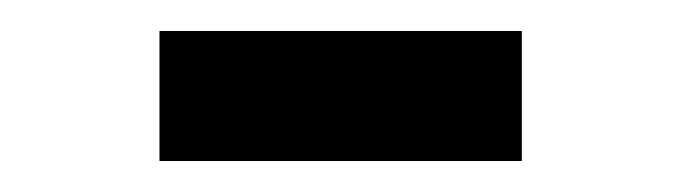

<svg xmlns="http://www.w3.org/2000/svg" viewBox="-20 -360 439 124"><path d="M83 -256V-340H317V-256Z"/></svg>

Font: Undotted
Style: Regular
Weight: 400
Designer: Delve Withrington, Dave Bailey, Thomas Jockin
Foundry: Delve Fonts LLC
Version: Version 4.000